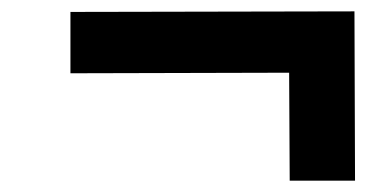

<svg xmlns="http://www.w3.org/2000/svg" viewBox="-20 -489 690 338"><path d="M490 -171 489 -361 104 -360V-468L604 -469L605 -171Z"/></svg>

Font: REM Medium Medium
Style: Regular
Weight: 500
Version: Version 1.005;gftools[0.9.28]